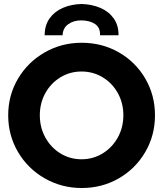

<svg xmlns="http://www.w3.org/2000/svg" viewBox="-20 -944 826 972"><path d="M21.5 -360.4Q21.5 -461.9 71.3 -545.9Q121.1 -629.9 206.3 -678.7Q291.5 -727.5 393.6 -727.5Q496.6 -727.5 581.5 -679Q666.5 -630.4 715.6 -546.1Q764.6 -461.9 764.6 -360.4Q764.6 -258.3 715.3 -174.1Q666 -89.8 581.3 -41Q496.6 7.8 393.6 7.8Q292 7.8 206.5 -41Q121.1 -89.8 71.3 -174.3Q21.5 -258.8 21.5 -360.4ZM604.5 -360.4Q604.5 -422.4 576.4 -472.9Q548.3 -523.4 499.8 -552.7Q451.2 -582 392.6 -582Q334.5 -582 286.1 -552.7Q237.8 -523.4 209.7 -472.9Q181.6 -422.4 181.6 -360.4Q181.6 -298.8 209.5 -248Q237.3 -197.3 285.6 -167.5Q334 -137.7 392.6 -137.7Q451.7 -137.7 500 -167.5Q548.3 -197.3 576.4 -248Q604.5 -298.8 604.5 -360.4ZM580.1 -765.6H486.3Q488.3 -804.2 460.9 -822.5Q433.6 -840.8 390.6 -840.8Q352.5 -840.8 325.4 -821.5Q298.3 -802.2 296.9 -765.6H206.1Q206.1 -815.9 231.2 -851.1Q256.3 -886.2 298.6 -904.3Q340.8 -922.4 392.6 -923.8Q444.8 -922.4 487.5 -904.3Q530.3 -886.2 555.4 -851.1Q580.6 -815.9 580.1 -765.6Z"/></svg>

Font: Reddit Sans Fudge ExtraBold
Style: Regular
Weight: 800
Designer: Stephen Hutchings
Foundry: Reddit
Version: Version 1.011